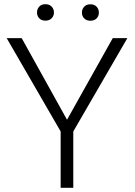

<svg xmlns="http://www.w3.org/2000/svg" viewBox="-20 -892 639 912"><path d="M298.3 -323.2 515.6 -710.9H585L328.1 -267.6V0H268.1V-267.6L11.7 -710.9H83ZM155.8 -832.5Q155.8 -849.1 166.3 -860.6Q176.8 -872.1 195.8 -872.1Q214.4 -872.1 225.3 -860.6Q236.3 -849.1 236.3 -832.5Q236.3 -816.4 225.3 -805.2Q214.4 -793.9 195.8 -793.9Q176.8 -793.9 166.3 -805.2Q155.8 -816.4 155.8 -832.5ZM369.1 -832Q369.1 -848.6 379.9 -860.1Q390.6 -871.6 409.2 -871.6Q428.2 -871.6 439 -860.1Q449.7 -848.6 449.7 -832Q449.7 -815.9 439 -804.7Q428.2 -793.5 409.2 -793.5Q390.6 -793.5 379.9 -804.7Q369.1 -815.9 369.1 -832Z"/></svg>

Font: RobotoInd Light
Style: Regular
Weight: 300
Designer: Google
Version: Version 2.001151; 2014